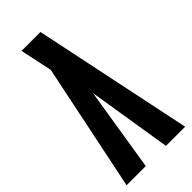

<svg xmlns="http://www.w3.org/2000/svg" viewBox="-229 -742 788 788"><g transform="rotate(-45 165.0 -347.5)"><path d="M335 0H223.6L165 -365.2L106.4 0H-4.9L109.9 -555.2L80.1 -694.8H189.9Z"/></g></svg>

Font: Horta
Style: Regular
Weight: 600
Width: 3
Version: Version 0.11